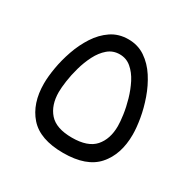

<svg xmlns="http://www.w3.org/2000/svg" viewBox="-124 -650 770 772"><g transform="rotate(30 261.0 -263.5)"><path d="M261.2 0Q153.3 0 104.2 -55.7Q55.2 -111.3 55.2 -203.6Q55.2 -235.4 62.3 -277.1Q69.3 -318.8 84.5 -362.5Q99.6 -406.2 123.8 -443.6Q147.9 -481 182.1 -504.2Q216.3 -527.3 261.2 -527.3Q305.7 -527.3 339.8 -504.2Q374 -481 398.2 -443.6Q422.4 -406.2 437.7 -362.5Q453.1 -318.8 460.2 -277.1Q467.3 -235.4 467.3 -203.6Q467.3 -111.3 418.2 -55.7Q369.1 0 261.2 0ZM261.2 -457.5Q230 -457.5 207 -438Q184.1 -418.5 168.2 -387.5Q152.3 -356.4 142.6 -321.5Q132.8 -286.6 128.4 -255.1Q124 -223.6 124 -203.6Q124 -143.1 156 -106.9Q188 -70.8 261.2 -70.8Q334.5 -70.8 366.5 -106.9Q398.4 -143.1 398.4 -203.6Q398.4 -223.6 394 -255.1Q389.6 -286.6 379.6 -321.5Q369.6 -356.4 353.8 -387.5Q337.9 -418.5 314.9 -438Q292 -457.5 261.2 -457.5Z"/></g></svg>

Font: Vazirmatn RD Light
Style: Regular
Weight: 300
Designer: Saber Rastikerdar
Foundry: Saber Rastikerdar
Version: Version 32.102